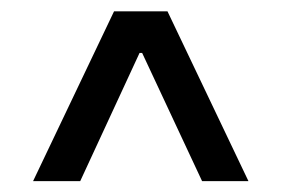

<svg xmlns="http://www.w3.org/2000/svg" viewBox="-20 -725 509 347"><path d="M39.8 -397.7H125L232.2 -629.3H236.9L345.2 -397.7H429L282.7 -704.5H186.1Z"/></svg>

Font: Karasuma Gothic
Style: Regular
Weight: 400
Designer: Rasmus Andersson, Ryoko Nishizuka
Foundry: Genbu
Version: Version 1.00